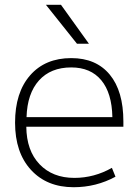

<svg xmlns="http://www.w3.org/2000/svg" viewBox="-20 -773 584 803"><path d="M302 -590 172 -753H235L352 -590ZM91 -283H450Q448 -384 403.5 -437.5Q359 -491 278 -491Q192 -491 143 -436.5Q94 -382 91 -283ZM90 -243Q91 -143 145.5 -86Q200 -29 291 -29Q374 -29 448 -71L463 -34Q382 10 288 10Q176 10 109.5 -62.5Q43 -135 43 -260Q43 -386 106 -458Q169 -530 278 -530Q382 -530 439 -461Q496 -392 496 -265V-243Z"/></svg>

Font: Mplus 1p Light
Style: Regular
Weight: 300
Version: Version 1.061